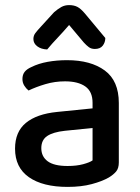

<svg xmlns="http://www.w3.org/2000/svg" viewBox="-20 -718 551 753"><path d="M245 -67Q280 -67 306 -74Q332 -81 343 -89V-216L234 -205Q188 -200 165 -184.5Q142 -169 142 -137Q142 -104 167 -85.5Q192 -67 245 -67ZM243 -482Q336 -482 391 -441.5Q446 -401 446 -314V-81Q446 -58 435.5 -45.5Q425 -33 407 -22Q381 -7 340 4Q299 15 245 15Q148 15 93.5 -23Q39 -61 39 -135Q39 -201 81.5 -236Q124 -271 204 -279L343 -293V-315Q343 -359 314.5 -379Q286 -399 235 -399Q195 -399 158 -388Q121 -377 92 -363Q82 -371 75 -382.5Q68 -394 68 -408Q68 -425 76.5 -436Q85 -447 103 -455Q131 -469 167 -475.5Q203 -482 243 -482ZM251 -620Q227 -592 206 -570Q185 -548 165 -524Q141 -525 126 -536.5Q111 -548 111 -565Q111 -578 118.5 -588Q126 -598 139 -612L192 -670Q207 -683 220.5 -690.5Q234 -698 251 -698Q270 -698 283.5 -691Q297 -684 313 -665L393 -569Q393 -552 383 -539Q373 -526 352 -526Q338 -526 328.5 -533Q319 -540 309 -551Z"/></svg>

Font: Baloo Da 2 Medium
Style: Regular
Weight: 500
Designer: Noopur Datye, Sulekha Rajkumar and Ek Type
Foundry: Ek Type
Version: Version 1.640;hotconv 1.0.111;makeotfexe 2.5.65597; ttfautoh